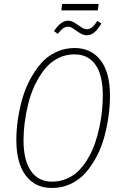

<svg xmlns="http://www.w3.org/2000/svg" viewBox="-20 -934 611 964"><path d="M471.2 -881.8H288.1L292 -914.1H475.1ZM417 -756.8Q398.9 -756.8 381.6 -767.6Q364.3 -778.3 349.9 -789.1Q335.4 -799.8 323.2 -799.8Q307.6 -799.8 296.9 -792Q286.1 -784.2 270 -764.2L251 -777.8Q285.6 -830.1 321.8 -830.1Q338.4 -830.1 355.2 -819.3Q372.1 -808.6 387.5 -797.9Q402.8 -787.1 416 -787.1Q429.7 -787.1 441.9 -796.9Q454.1 -806.6 469.2 -829.1L488.8 -815.9Q454.6 -756.8 417 -756.8ZM354 -692.9Q438 -692.9 485.1 -631.3Q532.2 -569.8 532.2 -454.1Q532.2 -404.8 525.4 -353.8Q518.6 -302.7 504.6 -250Q490.7 -197.3 466.8 -151.1Q442.9 -105 411.6 -68.6Q380.4 -32.2 336.2 -11.2Q292 9.8 240.2 9.8Q156.2 9.8 109.1 -53Q62 -115.7 62 -231Q62 -278.8 69.1 -329.6Q76.2 -380.4 90.6 -432.9Q105 -485.4 129.2 -531.5Q153.3 -577.6 184.3 -614Q215.3 -650.4 259.3 -671.6Q303.2 -692.9 354 -692.9ZM354 -661.1Q308.1 -661.1 269.3 -640.6Q230.5 -620.1 203.1 -585.2Q175.8 -550.3 155 -506.8Q134.3 -463.4 122.1 -414.1Q109.9 -364.7 104 -318.6Q98.1 -272.5 98.1 -230Q98.1 -127.9 135.7 -75Q173.3 -22 241.2 -22Q281.7 -22 317.1 -37.6Q352.5 -53.2 377.9 -79.8Q403.3 -106.4 424.1 -142.6Q444.8 -178.7 458 -217.8Q471.2 -256.8 480 -299.6Q488.8 -342.3 492.4 -380.9Q496.1 -419.4 496.1 -455.1Q496.1 -557.1 459.2 -609.1Q422.4 -661.1 354 -661.1Z"/></svg>

Font: Fira Sans Compressed UltraLight
Style: Italic
Weight: 200
Width: 3
Italic angle: -8°
Designer: Carrois Corporate & Edenspiekermann AG
Foundry: Carrois Corporate GbR & Edenspiekermann AG
Version: Version 4.203;PS 004.203;hotconv 1.0.88;makeotf.lib2.5.64775